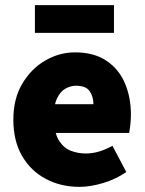

<svg xmlns="http://www.w3.org/2000/svg" viewBox="-20 -716 566 748"><path d="M290 12Q217 12 158.5 -19Q100 -50 66 -108.5Q32 -167 32 -250Q32 -331 66.5 -389.5Q101 -448 156 -480Q211 -512 272 -512Q346 -512 394.5 -479.5Q443 -447 466.5 -392Q490 -337 490 -270Q490 -248 487.5 -227.5Q485 -207 483 -198H168L166 -310H344Q344 -339 329.5 -360.5Q315 -382 276 -382Q255 -382 234.5 -370.5Q214 -359 201 -330Q188 -301 190 -250Q192 -195 211 -166.5Q230 -138 257.5 -128Q285 -118 314 -118Q340 -118 365.5 -125.5Q391 -133 418 -148L472 -46Q432 -18 382 -3Q332 12 290 12ZM116 -588V-696H424V-588Z"/></svg>

Font: Source Sans 3 Black
Style: Regular
Weight: 900
Designer: Paul D. Hunt
Foundry: Adobe
Version: Version 3.046;hotconv 1.0.118;makeotfexe 2.5.65603